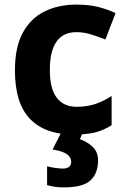

<svg xmlns="http://www.w3.org/2000/svg" viewBox="-20 -576 554 836"><path d="M300 10Q178 10 111.5 -57.5Q45 -125 45 -270Q45 -370 79 -433Q113 -496 173.5 -526Q234 -556 313 -556Q369 -556 410.5 -545Q452 -534 483 -519L439 -404Q404 -418 373.5 -427Q343 -436 313 -436Q197 -436 197 -271Q197 -189 227.5 -150Q258 -111 313 -111Q360 -111 396 -123.5Q432 -136 466 -158V-31Q432 -9 394.5 0.5Q357 10 300 10ZM407 122Q407 178 374.5 209Q342 240 256 240Q234 240 216.5 237Q199 234 185 230V148Q199 152 219.5 155Q240 158 255 158Q269 158 279.5 151.5Q290 145 290 128Q290 110 272 96Q254 82 209 75L247 0H341L328 30Q358 40 382.5 62.5Q407 85 407 122Z"/></svg>

Font: Noto Sans Bengali
Style: Bold
Weight: 700
Designer: Jelle Bosma - Monotype Design Team
Foundry: Monotype Imaging Inc.
Version: Version 2.003; ttfautohint (v1.8.4.7-5d5b)